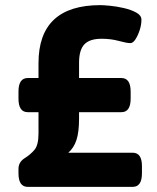

<svg xmlns="http://www.w3.org/2000/svg" viewBox="-20 -728 610 748"><path d="M88 0Q52 0 52 -53V-70Q52 -96 75 -111Q99 -126 114.5 -144.5Q130 -163 130 -208V-291H88Q52 -291 52 -344V-371Q52 -424 88 -424H130V-482Q130 -708 371 -708Q383 -708 409 -705.5Q435 -703 463 -696.5Q491 -690 511 -679Q531 -668 531 -651Q531 -631 524 -610Q517 -589 507.5 -574.5Q498 -560 488 -560Q474 -560 443 -568.5Q412 -577 376 -577Q329 -577 308.5 -555Q288 -533 288 -484V-424H453Q489 -424 489 -371V-344Q489 -291 453 -291H288V-266Q288 -214 278 -183Q268 -152 246 -133H497Q533 -133 533 -81V-53Q533 0 497 0Z"/></svg>

Font: Asap Semi Expanded ExtraBold
Style: Regular
Weight: 800
Width: 6
Designer: Pablo Cosgaya
Foundry: Omnibus-Type
Version: Version 3.001; ttfautohint (v1.8.4.7-5d5b)